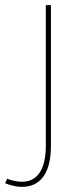

<svg xmlns="http://www.w3.org/2000/svg" viewBox="-74 -537 313 750"><path d="M9 173Q56 174 80.5 138Q105 102 105 31V-517H125V31Q125 111 96 152Q67 193 11 193Q-17 193 -54 179L-46 161Q-19 172 9 173Z"/></svg>

Font: Montserrat-Arabic Thin
Style: Regular
Weight: 250
Designer: Mohamed Gaber
Foundry: Kief Type Foundry
Version: Version 5.008